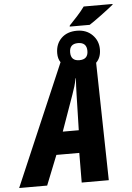

<svg xmlns="http://www.w3.org/2000/svg" viewBox="-122 -1006 723 1052"><g transform="rotate(-5 239.0 -480.0)"><path d="M403 -857Q428 -873 470.5 -904.5Q513 -936 537 -956L538 -960H379Q360 -934 338 -910Q316 -886 294 -863L293 -857ZM283 -716Q283 -763 330 -763Q378 -763 378 -716Q378 -669 330 -669Q283 -669 283 -716ZM275 -484Q283 -506 289.5 -527.5Q296 -549 300 -572H302Q300 -548 299.5 -525.5Q299 -503 298 -481L293 -287H205ZM94 0 159 -163H285L284 0H433L420 -647Q447 -673 447 -719Q447 -766 414.5 -798.5Q382 -831 330 -831Q276 -831 244 -799.5Q212 -768 212 -717Q212 -687 226 -667L-60 0Z"/></g></svg>

Font: Noto Sans UI Condensed ExtraBold
Style: Italic
Weight: 800
Width: 3
Designer: Monotype Design Team
Foundry: Monotype Imaging Inc.
Version: 1.001